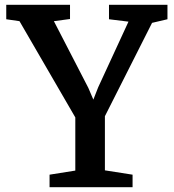

<svg xmlns="http://www.w3.org/2000/svg" viewBox="-20 -778 722 798"><path d="M293 -69V-290L61 -690L6 -698V-758H271V-699L204 -690L347 -413L368 -364L388 -415L514 -688L433 -698V-758H676V-698L612 -683L416 -295V-70L531 -52V0H186V-52Z"/></svg>

Font: Martel
Style: Bold
Weight: 700
Designer: Dan Reynolds
Foundry: Dan Reynolds
Version: Version 1.001; ttfautohint (v1.1) -l 5 -r 5 -G 72 -x 0 -D la